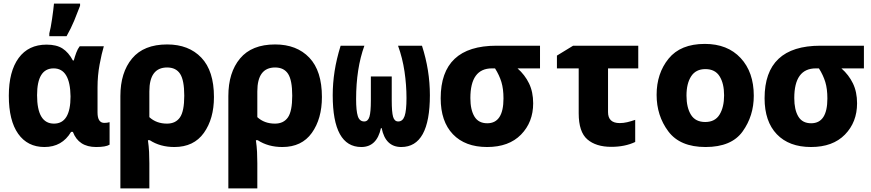

<svg xmlns="http://www.w3.org/2000/svg" viewBox="-20 -807 4840 1067"><path d="M350 -606Q375 -650 392.5 -692.5Q410 -735 425 -775V-787H280Q277 -755 269.5 -703Q262 -651 254 -621V-606ZM375 -74H385Q417 10 514 10Q568 10 589 -3V-128Q575 -124 560 -124Q522 -124 522 -182V-322Q522 -387 533.5 -448.5Q545 -510 557 -550H423Q412 -536 404 -514.5Q396 -493 390 -471H385Q361 -516 327.5 -537.5Q294 -559 239 -559Q138 -559 83.5 -484.5Q29 -410 29 -275Q29 -137 81 -63.5Q133 10 227 10Q325 10 375 -74ZM280 -120Q186 -120 186 -278Q186 -427 278 -427Q370 -427 372 -271Q372 -120 280 -120Z M810 -156V-299Q810 -432 909 -432Q958 -432 981 -396.5Q1004 -361 1004 -275Q1004 -189 980 -154.5Q956 -120 908 -120Q849 -120 810 -156ZM810 240V100Q810 68 808.5 37.5Q807 7 802 -28H812Q870 10 949 10Q1057 10 1113 -68.5Q1169 -147 1169 -268Q1169 -413 1099 -486.5Q1029 -560 909 -560Q779 -560 714 -482Q649 -404 649 -273V240Z M1410 -156V-299Q1410 -432 1509 -432Q1558 -432 1581 -396.5Q1604 -361 1604 -275Q1604 -189 1580 -154.5Q1556 -120 1508 -120Q1449 -120 1410 -156ZM1410 240V100Q1410 68 1408.5 37.5Q1407 7 1402 -28H1412Q1470 10 1549 10Q1657 10 1713 -68.5Q1769 -147 1769 -268Q1769 -413 1699 -486.5Q1629 -560 1509 -560Q1379 -560 1314 -482Q1249 -404 1249 -273V240Z M2097 -95H2101Q2122 10 2210 10Q2369 10 2369 -278Q2369 -417 2325 -553H2192Q2217 -484 2228 -409.5Q2239 -335 2239 -262Q2239 -192 2228.5 -162Q2218 -132 2193 -132Q2172 -132 2164.5 -158Q2157 -184 2157 -249V-382H2041V-249Q2041 -184 2033 -158Q2025 -132 2004 -132Q1978 -132 1968.5 -161.5Q1959 -191 1959 -256Q1959 -426 2005 -553H1873Q1850 -479 1839.5 -411.5Q1829 -344 1829 -278Q1829 10 1988 10Q2074 10 2097 -95Z M2943 -233Q2943 -296 2920 -343.5Q2897 -391 2856 -427H2981V-553H2739Q2429 -553 2429 -261Q2429 -132 2497 -61Q2565 10 2687 10Q2808 10 2875.5 -59Q2943 -128 2943 -233ZM2594 -262Q2594 -427 2714 -427H2731Q2755 -389 2766.5 -351Q2778 -313 2778 -260Q2778 -122 2688 -122Q2639 -122 2616.5 -159.5Q2594 -197 2594 -262Z M3510 -18V-141Q3487 -133 3466 -128Q3445 -123 3424 -123Q3359 -123 3359 -184V-427H3527V-553H3165L3075 -498V-427H3196V-177Q3196 -74 3244 -32.5Q3292 9 3377 9Q3453 9 3510 -18Z M4169 -275Q4169 -406 4096 -484.5Q4023 -563 3897 -563Q3762 -563 3695.5 -481Q3629 -399 3629 -280Q3629 -164 3694 -77Q3759 10 3901 10Q4045 10 4107 -76.5Q4169 -163 4169 -275ZM3795 -276Q3795 -343 3821 -383Q3847 -423 3900 -423Q3954 -423 3979 -383Q4004 -343 4004 -277Q4004 -212 3979 -170.5Q3954 -129 3899 -129Q3845 -129 3820 -169Q3795 -209 3795 -276Z M4743 -233Q4743 -296 4720 -343.5Q4697 -391 4656 -427H4781V-553H4539Q4229 -553 4229 -261Q4229 -132 4297 -61Q4365 10 4487 10Q4608 10 4675.5 -59Q4743 -128 4743 -233ZM4394 -262Q4394 -427 4514 -427H4531Q4555 -389 4566.5 -351Q4578 -313 4578 -260Q4578 -122 4488 -122Q4439 -122 4416.5 -159.5Q4394 -197 4394 -262Z"/></svg>

Font: Noto Sans Mono UI ExtraBold
Style: Regular
Weight: 800
Designer: Monotype Design team
Foundry: Monotype Imaging Inc.
Version: 1.000